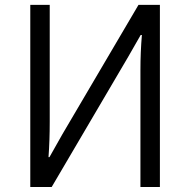

<svg xmlns="http://www.w3.org/2000/svg" viewBox="-20 -751 764 771"><path d="M101.6 -731.4H179.7V-261.7Q179.7 -186.5 174.8 -120.1H178.7L230.5 -211.9L536.1 -731.4H622.1V0H543.9V-468.8Q543.9 -542 549.8 -610.4H544.9L495.1 -523.4L187.5 0H101.6Z"/></svg>

Font: Gothic A1
Style: Regular
Weight: 400
Designer: HanYang I&C Co.,Ltd.
Foundry: HanYang I&C Co.,Ltd.
Version: Version 2.50